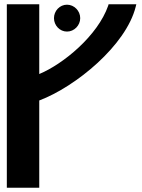

<svg xmlns="http://www.w3.org/2000/svg" viewBox="-20 -880 665 900"><path d="M164 -860H12V0H164V-409C336 -474 571 -668 616 -848L619 -860H489L487 -853C438 -713 277 -580 164 -533ZM294 -732C328 -732 356 -761 356 -795C356 -829 328 -858 294 -858C260 -858 233 -829 233 -795C233 -761 260 -732 294 -732Z"/></svg>

Font: Ny Stormning
Style: Sv
Weight: 900
Designer: Robert Jablonski, Mew Too
Foundry: Cannot Into Space Fonts
Version: Version 0.90